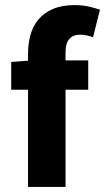

<svg xmlns="http://www.w3.org/2000/svg" viewBox="-20 -733 412 753"><path d="M90 0V-381H24V-490L90 -495V-522Q90 -561 99.5 -596Q109 -631 131 -657Q153 -683 188 -698Q223 -713 273 -713Q304 -713 329.5 -707Q355 -701 372 -695L345 -587Q317 -597 294 -597Q267 -597 252 -580.5Q237 -564 237 -526V-496H326V-381H237V0Z"/></svg>

Font: hySource Sans Pro
Style: Bold
Weight: 700
Designer: Paul D. Hunt
Foundry: Adobe Systems Incorporated
Version: Version 2.021;PS 2.000;hotconv 1.0.86;makeotf.lib2.5.63406